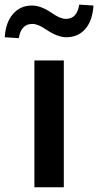

<svg xmlns="http://www.w3.org/2000/svg" viewBox="-71 -796 417 816"><path d="M75.2 0V-539.1H200.2V0ZM-50.8 -637.7Q-46.9 -701.2 -15.6 -736.8Q15.6 -772.5 64.5 -772.5Q103.5 -772.5 148.4 -741.2Q184.6 -715.8 209 -715.8Q256.8 -715.8 265.6 -776.4L326.2 -772.5Q322.3 -708 291.5 -672.9Q260.7 -637.7 210.9 -637.7Q173.8 -637.7 126 -669.9Q90.8 -694.3 66.4 -694.3Q18.6 -694.3 8.8 -633.8Z"/></svg>

Font: Min Sans SemiBold
Style: Regular
Weight: 600
Designer: Jinseong-Kim, NotoSansCJK, Nunito
Foundry: Jinseong-Kim
Version: Version 1.400;Glyphs 3.1.2 (3151)